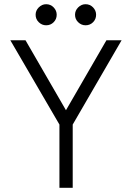

<svg xmlns="http://www.w3.org/2000/svg" viewBox="-20 -891 625 911"><path d="M262 0V-300L29 -700H101L293 -368L485 -700H557L325 -300V0ZM199 -771Q179 -771 164 -785.5Q149 -800 149 -821Q149 -841 164 -856Q179 -871 199 -871Q220 -871 234.5 -856Q249 -841 249 -821Q249 -800 234.5 -785.5Q220 -771 199 -771ZM386 -771Q366 -771 351 -785.5Q336 -800 336 -821Q336 -841 351 -856Q366 -871 386 -871Q407 -871 421.5 -856Q436 -841 436 -821Q436 -800 421.5 -785.5Q407 -771 386 -771Z"/></svg>

Font: Zen Kaku Gothic New
Style: Regular
Weight: 400
Designer: Yoshimichi Ohira
Foundry: Positype
Version: Version 1.001